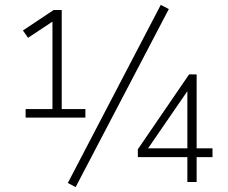

<svg xmlns="http://www.w3.org/2000/svg" viewBox="-20 -746 933 787"><path d="M85 -264V-299H195V-672L214 -670L95 -591L74 -621L200 -705H233V-299H330V-264ZM290 21 258 4 639 -726 672 -709ZM748 0V-102H545V-134L755 -441H786V-138H851V-102H786V0ZM748 -138V-381H754L578 -125V-138Z"/></svg>

Font: Nunito Sans 10pt SemiCondensed ExtraLight
Style: Regular
Weight: 250
Width: 4
Designer: Vernon Adams
Foundry: Vernon Adams
Version: Version 3.101;gftools[0.9.27]